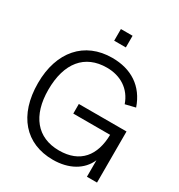

<svg xmlns="http://www.w3.org/2000/svg" viewBox="-214 -1062 1137 1219"><g transform="rotate(30 355.0 -452.5)"><path d="M314.5 -834.5H400V-920H314.5ZM596.5 0H670.5V-374.5H321V-304H591C588.5 -152 514 -55.5 359 -55.5C198.5 -55.5 108 -167.5 108 -356C108 -552.5 200 -663.5 361 -663.5C461.5 -663.5 541.5 -613 574 -518.5L647.5 -536.5C602 -669 498.5 -734.5 359.5 -734.5C157.5 -734.5 30 -590 30 -360C30 -125 154 15 354.5 15C470.5 15 559.5 -35 596.5 -121Z"/></g></svg>

Font: Vela Sans
Style: Regular
Weight: 400
Designer: Principal design: Mikhail Sharanda - project Manrope.
Design modification: Ravid Balaliev
Foundry: Mikhail Sharanda
Version: Version 1.001